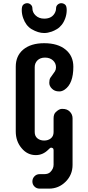

<svg xmlns="http://www.w3.org/2000/svg" viewBox="-20 -937 539 1172"><path d="M303.2 -568.4Q284.2 -585.4 254.9 -585.4Q225.6 -585.4 208.7 -568.6Q191.9 -551.8 191.9 -527.3V-130.9Q191.9 -106 208.5 -92.5Q225.1 -79.1 249.5 -79.1Q273.9 -79.1 290.5 -92.5Q307.1 -106 307.1 -130.9V-214.8Q307.1 -239.3 319.3 -251.5Q340.3 -272.5 358.4 -272.5Q376.5 -272.5 387.2 -268.1Q397.9 -263.7 405.8 -255.9Q422.9 -238.8 422.9 -214.8V69.8Q422.9 129.9 380.9 171.9Q338.4 214.4 279.3 214.4H221.7Q203.1 214.4 190.4 201.7Q177.7 189 177.7 170.7Q177.7 152.3 190.4 139.2Q203.1 126 221.7 126H249.5Q273.4 126 286.1 114.3Q307.1 93.8 307.1 68.8V-20Q307.1 -29.3 302 -32.5Q296.9 -35.6 292 -35.6Q287.1 -35.6 283.2 -31.2L274.9 -23.4Q241.7 9.8 198.7 9.8Q146.5 9.8 111.3 -33.2Q76.2 -75.2 76.2 -134.8V-529.8Q76.2 -595.7 121.1 -633.8Q168 -673.3 249.5 -673.3Q333.5 -673.3 380.9 -633.8Q427.7 -595.2 427.7 -529.3Q427.7 -426.3 375 -390.1Q358.9 -378.9 342.5 -378.9Q326.2 -378.9 315.7 -383.3Q305.2 -387.7 297.4 -395.5Q280.8 -411.1 280.8 -431.2Q280.8 -451.2 287.1 -461.7Q293.5 -472.2 301.3 -481.7Q309.1 -491.2 315.4 -501.7Q321.8 -512.2 321.8 -525.9Q321.8 -539.6 316.9 -550Q312 -560.5 303.2 -568.4ZM250 -823.2Q299.8 -823.2 317.4 -863.3Q322.3 -874 322.3 -887Q322.3 -899.9 332 -908.7Q341.8 -917.5 354 -917.5Q366.2 -917.5 376.7 -909.4Q387.2 -901.4 387.2 -876Q387.2 -850.6 378.7 -826.4Q370.1 -802.2 356.9 -785.6Q343.8 -769 327.4 -759.3Q311 -749.5 295.9 -744.1Q271 -735.4 250 -735.4Q212.9 -735.4 172.4 -759.3Q137.7 -780.3 121.6 -826.2Q112.8 -850.6 112.8 -876Q112.8 -901.4 123.3 -909.4Q133.8 -917.5 146 -917.5Q158.2 -917.5 168 -908.7Q177.7 -899.9 177.7 -887Q177.7 -874 182.6 -863Q187.5 -852.1 196.8 -843.3Q217.3 -823.2 250 -823.2Z"/></svg>

Font: Supermercado
Style: Regular
Weight: 400
Designer: James Grieshaber
Foundry: James Grieshaber
Version: Version 1.002